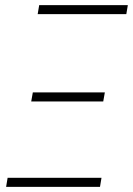

<svg xmlns="http://www.w3.org/2000/svg" viewBox="-20 -731 520 751"><path d="M3.9 0 9.8 -35.6H377L371.1 0ZM102.1 -334 108.4 -369.6H390.1L383.8 -334ZM127.4 -675.8 133.3 -710.9H480L474.1 -675.8Z"/></svg>

Font: Roboto Condensed ExtraLight
Style: Italic
Weight: 250
Italic angle: -12°
Designer: Christian Robertson
Foundry: Google
Version: Version 3.008; 2023